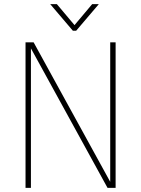

<svg xmlns="http://www.w3.org/2000/svg" viewBox="-20 -904 680 925"><path d="M331 -756 222 -884H254L339 -783L424 -884H456L347 -756ZM103 1V-700H142L511 -28V-700H537V1H498L129 -671V1Z"/></svg>

Font: Haskoy Thin
Style: Regular
Weight: 100
Designer: Ertekin Erdin
Foundry: Ertekin Erdin
Version: Version 2.000; ttfautohint (v1.8.4.7-5d5b)